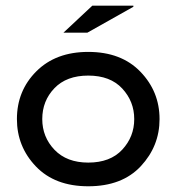

<svg xmlns="http://www.w3.org/2000/svg" viewBox="-20 -647 626 681"><path d="M40 -224.6Q40 -325.2 108.9 -394Q177.7 -462.9 293 -462.9Q410.2 -462.9 478 -392.6Q545.9 -322.3 545.9 -224.6Q545.9 -128.9 479.5 -57.6Q413.1 13.7 293 13.7Q174.8 13.7 107.4 -56.6Q40 -127 40 -224.6ZM129.9 -224.6Q129.9 -161.1 173.3 -115.7Q216.8 -70.3 293 -70.3Q371.1 -70.3 413.6 -116.2Q456.1 -162.1 456.1 -224.6Q456.1 -287.1 413.6 -333Q371.1 -378.9 293 -378.9Q215.8 -378.9 172.9 -334Q129.9 -289.1 129.9 -224.6ZM453.1 -623 290 -531.2H205.1L307.6 -627H453.1Z"/></svg>

Font: Thabit-Bold
Style: Bold
Weight: 700
Designer: Regenerated by Nadim Shaikli
Foundry: MAK Alagha
Version: 0.01